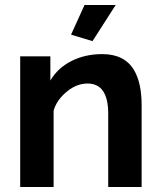

<svg xmlns="http://www.w3.org/2000/svg" viewBox="-20 -750 644 770"><path d="M319 -730 265 -611 351 -585 444 -730ZM518 -468Q480 -533 390 -533Q321 -533 266 -505Q211 -477 182 -427V-524H61V0H195V-306Q207 -350 251 -385Q289 -415 331 -415Q414 -415 414 -294V0H548V-327Q548 -417 518 -468Z"/></svg>

Font: RT Raleway Bold
Style: Regular
Weight: 400
Designer: Matt McInerney, Pablo Impallari, Rodrigo Fuenzalida — Edited by Milan Moffatt in April 2016
Foundry: Matt McInerney, Pablo Impallari, Rodrigo Fuenzalida — Edited by Milan Moffatt in April 2016
Version: Version 3.001